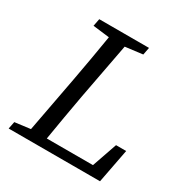

<svg xmlns="http://www.w3.org/2000/svg" viewBox="-157 -794 882 919"><g transform="rotate(30 284.0 -335.0)"><path d="M122 -629 130 -670H405L397 -629L301 -617L243 -310Q231 -246 220 -180.5Q209 -115 198 -50H453L501 -188H557L521 0H16L24 -40L110 -51L168 -360Q192 -489 213 -618Z"/></g></svg>

Font: Source Serif Pro
Style: Italic
Weight: 400
Italic angle: -12°
Designer: Frank Grießhammer
Foundry: Adobe Systems Incorporated
Version: Version 3.001;hotconv 1.0.111;makeotfexe 2.5.65597